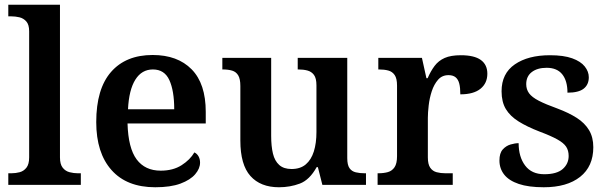

<svg xmlns="http://www.w3.org/2000/svg" viewBox="-20 -780 2565 810"><path d="M15 0V-49H28Q46 -49 63 -53.5Q80 -58 91.5 -72.5Q103 -87 103 -116V-648Q103 -676 91 -689.5Q79 -703 62 -707Q45 -711 28 -711H15V-760H233V-116Q233 -87 244.5 -72.5Q256 -58 273.5 -53.5Q291 -49 308 -49H321V0Z M635 10Q515 10 450.5 -62.5Q386 -135 386 -265Q386 -405 448.5 -476.5Q511 -548 624 -548Q729 -548 788.5 -487.5Q848 -427 848 -308V-259H518Q521 -155 556.5 -107.5Q592 -60 658 -60Q710 -60 746 -83Q782 -106 800 -137Q811 -132 817.5 -120.5Q824 -109 824 -94Q824 -69 803.5 -45Q783 -21 741.5 -5.5Q700 10 635 10ZM715 -319Q715 -397 694.5 -442Q674 -487 625 -487Q578 -487 551 -444Q524 -401 520 -319Z M1157 10Q1079 10 1036.5 -37.5Q994 -85 994 -187V-417Q994 -447 985 -462Q976 -477 959.5 -482Q943 -487 920 -487H918V-536H1124V-207Q1124 -163 1131.5 -132Q1139 -101 1158 -84Q1177 -67 1210 -67Q1247 -67 1270 -86.5Q1293 -106 1304 -141Q1315 -176 1315 -223V-420Q1315 -450 1304.5 -464Q1294 -478 1277 -482.5Q1260 -487 1239 -487H1236V-536H1445V-113Q1445 -84 1454.5 -70.5Q1464 -57 1481 -53Q1498 -49 1518 -49H1524V0H1340L1321 -75H1316Q1286 -21 1245 -5.5Q1204 10 1157 10Z M1573 0V-49H1576Q1599 -49 1616.5 -54Q1634 -59 1644.5 -74.5Q1655 -90 1655 -121V-419Q1655 -449 1645 -463.5Q1635 -478 1618 -482.5Q1601 -487 1579 -487H1576V-536H1760L1779 -450H1784Q1797 -480 1813.5 -502Q1830 -524 1856 -535.5Q1882 -547 1924 -547Q1981 -547 2008.5 -527Q2036 -507 2036 -469Q2036 -429 2007 -405.5Q1978 -382 1922 -382Q1922 -410 1917.5 -427.5Q1913 -445 1902 -454Q1891 -463 1872 -463Q1845 -463 1828 -443.5Q1811 -424 1801.5 -395Q1792 -366 1788.5 -335Q1785 -304 1785 -283V-116Q1785 -87 1795 -72.5Q1805 -58 1822 -53.5Q1839 -49 1859 -49H1890V0Z M2274 10Q2210 10 2168.5 -4Q2127 -18 2107 -43.5Q2087 -69 2087 -103Q2087 -134 2101 -149.5Q2115 -165 2134 -170.5Q2153 -176 2168 -176Q2168 -118 2195.5 -81.5Q2223 -45 2276 -45Q2329 -45 2354 -67Q2379 -89 2379 -122Q2379 -145 2368.5 -161Q2358 -177 2331 -192Q2304 -207 2256 -225Q2204 -245 2168 -267.5Q2132 -290 2114 -320Q2096 -350 2096 -395Q2096 -470 2152 -508.5Q2208 -547 2300 -547Q2358 -547 2394 -534Q2430 -521 2447 -499.5Q2464 -478 2464 -454Q2464 -423 2442.5 -406Q2421 -389 2374 -389Q2374 -439 2352 -466.5Q2330 -494 2286 -494Q2247 -494 2223.5 -476Q2200 -458 2200 -425Q2200 -403 2212 -386.5Q2224 -370 2253 -355Q2282 -340 2332 -322Q2380 -304 2413.5 -282.5Q2447 -261 2465 -231Q2483 -201 2483 -159Q2483 -78 2427.5 -34Q2372 10 2274 10Z"/></svg>

Font: Noto Serif Armenian SemiBold
Style: Regular
Weight: 600
Version: Version 2.007